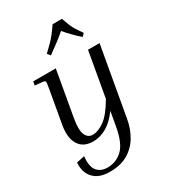

<svg xmlns="http://www.w3.org/2000/svg" viewBox="-229 -849 1043 1181"><g transform="rotate(-30 292.5 -258.5)"><path d="M448 -9Q438 52 408.5 105Q379 158 326.5 190.5Q274 223 195 223Q117 223 79 181Q41 139 47 72L104 60Q96 132 122 162.5Q148 193 195 193Q257 193 301.5 150.5Q346 108 365 1L383 -101Q340 -42 293.5 -16Q247 10 200 10Q130 10 99.5 -38.5Q69 -87 83 -170L126 -414Q132 -448 130 -454.5Q128 -461 113 -463L58 -468L63 -495H223L166 -171Q153 -95 168 -61Q183 -27 218 -27Q254 -27 299.5 -58.5Q345 -90 396 -178L452 -495H534ZM481 -598 463 -579Q434 -605 410 -629.5Q386 -654 366 -678Q338 -654 306 -629.5Q274 -605 237 -579L220 -600Q249 -627 267.5 -646Q286 -665 303 -686.5Q320 -708 342 -740H408Q419 -708 428 -686Q437 -664 449.5 -644.5Q462 -625 481 -598Z"/></g></svg>

Font: Inria Serif
Style: Italic
Weight: 400
Italic angle: -10°
Designer: Black Foundry Team
Foundry: Black Foundry
Version: Version 1.000; ttfautohint (v1.8.3)